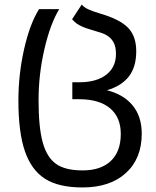

<svg xmlns="http://www.w3.org/2000/svg" viewBox="-20 -576 679 836"><path d="M573.2 -353Q573.2 -284.2 541 -242.9Q508.8 -201.7 445.8 -183.1Q518.6 -164.6 557.9 -116.5Q597.2 -68.4 597.2 5.9Q597.2 114.3 528.3 177.2Q459.5 240.2 338.9 240.2Q235.4 240.2 176 202.4Q116.7 164.6 88.4 82.3Q60.1 0 60.1 -138.2Q60.1 -252.4 85 -362.3Q109.9 -472.2 149.9 -536.1H237.8Q198.7 -471.7 173.3 -361.8Q147.9 -252 147.9 -140.1Q147.9 -22 165.8 43.2Q183.6 108.4 223.4 137.2Q263.2 166 339.8 166Q418.9 166 462.4 125Q505.9 84 505.9 6.8Q505.9 -65.4 459 -104.7Q412.1 -144 324.2 -144H294.9V-217.8H325.2Q399.9 -217.8 442.4 -250.5Q484.9 -283.2 484.9 -340.8Q484.9 -369.1 476.8 -386.7Q468.8 -404.3 454.3 -415.5Q439.9 -426.8 419.9 -433.3Q399.9 -439.9 376 -446.8Q353.5 -453.1 338.9 -459.7Q324.2 -466.3 314.7 -472.9Q305.2 -479.5 293.9 -492.2L335.9 -556.2Q344.7 -544.9 363 -536.1Q381.3 -527.3 418.9 -516.1Q502.9 -491.2 538.1 -454.6Q573.2 -418 573.2 -353Z"/></svg>

Font: NotoPenekeko
Style: Regular
Weight: 400
Designer: Monotype Design team
Foundry: Monotype Imaging Inc.
Version: Version 1.04